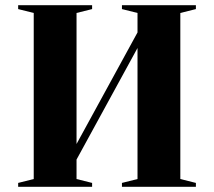

<svg xmlns="http://www.w3.org/2000/svg" viewBox="-20 -720 825 740"><path d="M110 -670 50 -685V-700H335V-685L275 -670V-165L510 -595V-670L450 -685V-700H735V-685L675 -670V-30L735 -15V0H450V-15L510 -30V-535L275 -105V-30L335 -15V0H50V-15L110 -30Z"/></svg>

Font: Yeseva One
Style: Regular
Weight: 400
Designer: Jovanny Lemonad
Foundry: Jovanny Lemonad
Version: Version 2.000